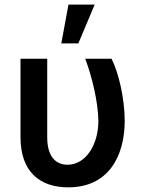

<svg xmlns="http://www.w3.org/2000/svg" viewBox="-20 -799 627 829"><path d="M68.5 -545.5V-207.4C68.5 -56.8 152 9.9 274.9 9.9C446.4 9.9 518.1 -121.8 518.5 -277C518.1 -376.4 491.8 -485.8 461.6 -545.5H348C378.2 -464.5 403.1 -360.8 404.8 -277C404.8 -175.8 351.6 -87.7 271.3 -87.7C225.9 -87.7 183.9 -117.2 183.9 -206V-545.5ZM244.7 -611.5H318.2L388.8 -779.1H275.6Z"/></svg>

Font: Magic Ui Pro Semi Bold
Style: Regular
Weight: 600
Designer: Stefan Endress, Andreas Faust
Version: Version 1.000;FEAKit 1.0